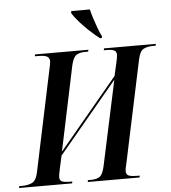

<svg xmlns="http://www.w3.org/2000/svg" viewBox="-90 -986 928 1041"><g transform="rotate(-5 374.5 -465.5)"><path d="M-29 0 -27 -10H-12Q21 -10 43.5 -21Q66 -32 75 -75L192 -630Q195 -643 197 -653Q199 -663 199 -669Q199 -689 184.5 -696.5Q170 -704 134 -704H119L120 -714H411L409 -704H393Q363 -704 345 -692.5Q327 -681 317 -638L220 -176L540 -560L556 -631Q563 -659 563 -674Q563 -692 549.5 -698Q536 -704 511 -704H494L496 -714H778L776 -704H760Q729 -704 709 -692.5Q689 -681 680 -637L562 -80Q558 -66 556.5 -56.5Q555 -47 555 -41Q555 -21 570 -15.5Q585 -10 614 -10H629L627 0H345L347 -10H363Q394 -10 411 -21.5Q428 -33 438 -78L537 -540L216 -155L200 -82Q193 -52 193 -39Q193 -21 207 -15.5Q221 -10 245 -10H262L260 0ZM479 -771Q453 -791 424 -818Q395 -845 371 -872.5Q347 -900 335 -921L337 -931H438Q443 -909 452 -881Q461 -853 471 -826Q481 -799 491 -780L489 -771Z"/></g></svg>

Font: Noto Serif Display Condensed SemiBold
Style: Italic
Weight: 600
Width: 3
Italic angle: -12°
Designer: Monotype Design Team
Foundry: Monotype Imaging Inc.
Version: Version 2.009